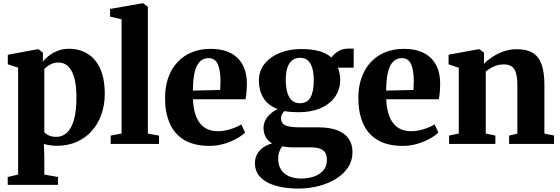

<svg xmlns="http://www.w3.org/2000/svg" viewBox="-20 -838 3258 1118"><path d="M25 238.5V192.5L85.5 178.5V-444L25.5 -463.5V-519L196.5 -551H204.5L230 -531L229.5 -477.5Q240.5 -494 262.5 -511.8Q284.5 -529.5 315 -541.8Q345.5 -554 380.5 -554Q441.5 -554 488.8 -525.8Q536 -497.5 563 -439.2Q590 -381 590 -291Q590 -227 570.5 -171.8Q551 -116.5 514.5 -75.5Q478 -34.5 426.5 -11.8Q375 11 310.5 11Q289 11 267.8 7.5Q246.5 4 235.5 0L238 76V178.5L317.5 192.5V238.5ZM308 -41Q342.5 -41 369 -64.8Q395.5 -88.5 410.2 -139.2Q425 -190 425 -272Q425 -327.5 417 -366Q409 -404.5 394.8 -428.2Q380.5 -452 361.8 -463Q343 -474 321 -474Q300.5 -474 284 -467.5Q267.5 -461 256 -452Q244.5 -443 238 -434.5V-69Q245.5 -57.5 265 -49.2Q284.5 -41 308 -41Z M688 -60.5V-725.5L621 -741.5V-786L806.5 -818.5H814L841 -798.5V-60L906 -48.5V0H624.5V-48.5Z M1200 11.5Q1109.5 11.5 1052 -23.5Q994.5 -58.5 967.8 -121.2Q941 -184 941 -266.5Q941 -334 960.2 -387Q979.5 -440 1014.5 -477.2Q1049.5 -514.5 1098.2 -534Q1147 -553.5 1206 -553.5Q1307 -553.5 1361.2 -502.2Q1415.5 -451 1417.5 -357.5Q1417.5 -324 1415.2 -300Q1413 -276 1409.5 -260H1103.5Q1105.5 -213.5 1115.8 -178.8Q1126 -144 1144 -120.8Q1162 -97.5 1188.2 -85.8Q1214.5 -74 1248.5 -74Q1285 -74 1324 -86.5Q1363 -99 1385 -114L1407 -66.5Q1392 -50.5 1360.2 -32.2Q1328.5 -14 1286.8 -1.2Q1245 11.5 1200 11.5ZM1103 -310.5 1262 -314Q1262.5 -326 1263 -338Q1263.5 -350 1264 -362.5Q1264 -427 1248.8 -463.2Q1233.5 -499.5 1193 -499.5Q1174 -499.5 1158 -490.2Q1142 -481 1129.5 -459.8Q1117 -438.5 1110.2 -402Q1103.5 -365.5 1103 -310.5Z M1717.5 260Q1663 260 1617 251Q1571 242 1536.8 224Q1502.5 206 1483.5 178.2Q1464.5 150.5 1464.5 112Q1464.5 82.5 1477.5 59.2Q1490.5 36 1513.2 20.2Q1536 4.5 1564.5 -3Q1539 -18.5 1526.8 -41.2Q1514.5 -64 1514.5 -93Q1514.5 -116 1524.8 -136.8Q1535 -157.5 1553.5 -174.2Q1572 -191 1597 -202.5Q1539 -225 1513.2 -268.8Q1487.5 -312.5 1487.5 -368Q1487.5 -426 1521.2 -467.2Q1555 -508.5 1610.8 -530.5Q1666.5 -552.5 1733 -552.5Q1794.5 -552.5 1838.2 -540.5Q1882 -528.5 1910 -503Q1922 -522 1948 -538.5Q1974 -555 2008 -555H2039.5V-444H1946.5Q1951 -437 1954 -425.2Q1957 -413.5 1959 -400.8Q1961 -388 1961 -376Q1961 -317.5 1931 -274.5Q1901 -231.5 1846.5 -208Q1792 -184.5 1718 -184.5Q1696.5 -184.5 1674.8 -186.2Q1653 -188 1636 -191Q1627 -182 1621.8 -172Q1616.5 -162 1616.5 -148.5Q1616.5 -120 1641.2 -108.2Q1666 -96.5 1726.5 -96.5H1833.5Q1898.5 -96.5 1942.8 -80Q1987 -63.5 2009.8 -31.2Q2032.5 1 2032.5 48Q2032.5 97.5 2006.8 136.5Q1981 175.5 1936.8 203Q1892.5 230.5 1836 245.2Q1779.5 260 1717.5 260ZM1734.5 201.5Q1774.5 201.5 1808.5 189.8Q1842.5 178 1863 154Q1883.5 130 1883.5 93Q1883.5 68 1874.2 51.8Q1865 35.5 1843.8 27.8Q1822.5 20 1786.5 20H1684.5Q1667 20 1651.5 18.2Q1636 16.5 1623.5 14Q1614 26 1607 43.5Q1600 61 1600 87Q1600 123.5 1616.2 149.2Q1632.5 175 1662.5 188.2Q1692.5 201.5 1734.5 201.5ZM1726 -237Q1769 -237 1788 -271Q1807 -305 1807 -369.5Q1807 -412 1798.5 -441.5Q1790 -471 1772.5 -486.2Q1755 -501.5 1728 -501.5Q1701 -501.5 1682.2 -487.5Q1663.5 -473.5 1653.8 -445Q1644 -416.5 1644 -373.5Q1644 -332.5 1652.5 -301.5Q1661 -270.5 1679 -253.8Q1697 -237 1726 -237Z M2325.5 11.5Q2235 11.5 2177.5 -23.5Q2120 -58.5 2093.2 -121.2Q2066.5 -184 2066.5 -266.5Q2066.5 -334 2085.8 -387Q2105 -440 2140 -477.2Q2175 -514.5 2223.8 -534Q2272.5 -553.5 2331.5 -553.5Q2432.5 -553.5 2486.8 -502.2Q2541 -451 2543 -357.5Q2543 -324 2540.8 -300Q2538.5 -276 2535 -260H2229Q2231 -213.5 2241.2 -178.8Q2251.5 -144 2269.5 -120.8Q2287.5 -97.5 2313.8 -85.8Q2340 -74 2374 -74Q2410.5 -74 2449.5 -86.5Q2488.5 -99 2510.5 -114L2532.5 -66.5Q2517.5 -50.5 2485.8 -32.2Q2454 -14 2412.2 -1.2Q2370.5 11.5 2325.5 11.5ZM2228.5 -310.5 2387.5 -314Q2388 -326 2388.5 -338Q2389 -350 2389.5 -362.5Q2389.5 -427 2374.2 -463.2Q2359 -499.5 2318.5 -499.5Q2299.5 -499.5 2283.5 -490.2Q2267.5 -481 2255 -459.8Q2242.5 -438.5 2235.8 -402Q2229 -365.5 2228.5 -310.5Z M2651.5 -60.5V-443.5L2592 -463.5V-519.5L2764 -551H2773L2798.5 -531V-493.5L2797.5 -466Q2817.5 -487 2847.2 -506.5Q2877 -526 2913 -538.8Q2949 -551.5 2989.5 -551.5Q3046 -551.5 3081.2 -530.8Q3116.5 -510 3133.2 -464.2Q3150 -418.5 3150 -343V-60L3206 -49V0H2944.5V-48.5L2992.5 -60V-340.5Q2992.5 -384 2985 -411Q2977.5 -438 2960.2 -450.5Q2943 -463 2914 -463Q2891 -463 2871.5 -456.8Q2852 -450.5 2836.2 -441Q2820.5 -431.5 2808.5 -422.5V-60.5L2864.5 -48.5V0H2595V-48.5Z"/></svg>

Font: Merriweather 60pt ExtraBold
Style: Regular
Weight: 800
Version: Version 2.100